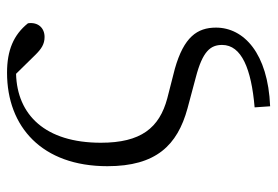

<svg xmlns="http://www.w3.org/2000/svg" viewBox="-138 -426 769 532"><g transform="rotate(-90 246.0 -160.5)"><path d="M217 204C364 198 435 131 435 54C435 2 409 -35 321 -60L239 -81C157 -103 116 -154 116 -265C116 -419 193 -497 307 -500L360 -446C376 -430 389 -421 409 -421C434 -421 451 -439 447 -467C415 -507 372 -525 310 -525C160 -525 51 -428 51 -247C51 -112 109 -53 211 -25L297 -2C370 17 387 39 387 71C387 125 320 152 214 161Z"/></g></svg>

Font: Noto Serif JP Light
Style: Regular
Weight: 300
Designer: Ryoko NISHIZUKA 西塚涼子 (kana & ideographs); Frank Grießhammer (Latin, Greek & Cyrillic); Wenlong ZHANG 张文龙 (bopomofo); San
Foundry: Adobe
Version: Version 2.001;hotconv 1.1.0;makeotfexe 2.6.0